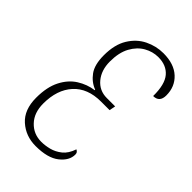

<svg xmlns="http://www.w3.org/2000/svg" viewBox="-220 -809 904 904"><g transform="rotate(45 232.0 -356.5)"><path d="M197 11Q131 11 84.5 -30.5Q38 -72 38 -152Q38 -223 62 -270Q86 -317 125 -341.5Q164 -366 208 -372V-375Q171 -389 146.5 -422.5Q122 -456 122 -519Q122 -590 150 -635.5Q178 -681 222 -702.5Q266 -724 314 -724Q385 -724 424.5 -687.5Q464 -651 464 -593Q464 -547 422 -547Q423 -625 393.5 -659.5Q364 -694 310 -694Q273 -694 239.5 -675Q206 -656 184.5 -617Q163 -578 163 -518Q163 -460 194 -423Q225 -386 274 -386H330L324 -355H267Q178 -355 129.5 -301.5Q81 -248 81 -156Q81 -95 115.5 -58.5Q150 -22 202 -22Q227 -22 254.5 -29Q282 -36 306.5 -55.5Q331 -75 344 -114Q349 -112 353.5 -107Q358 -102 358 -93Q358 -53 317.5 -21Q277 11 197 11Z"/></g></svg>

Font: Noto Serif ExtraCondensed ExtraLight
Style: Italic
Weight: 200
Width: 2
Italic angle: -12°
Designer: Monotype Design Team
Foundry: Monotype Imaging Inc.
Version: Version 2.014; ttfautohint (v1.8.4.7-5d5b)